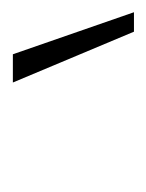

<svg xmlns="http://www.w3.org/2000/svg" viewBox="16 -760 233 306"><g transform="rotate(-90 133.0 -607.5)"><path d="M235 -511 154 -704H199L266 -511Z"/></g></svg>

Font: Ysabeau ExtraLight
Style: Italic
Weight: 250
Italic angle: -12°
Version: Version 2.000;gftools[0.9.27.dev2+g8671c4b]